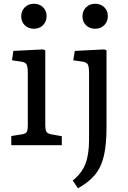

<svg xmlns="http://www.w3.org/2000/svg" viewBox="-20 -773 682 1022"><path d="M160 -620Q131 -620 112 -638.5Q93 -657 93 -686Q93 -715 112 -734Q131 -753 160 -753Q190 -753 209 -734.5Q228 -716 228 -687Q228 -658 209 -639Q190 -620 160 -620ZM40 0V-49L97 -58Q117 -61 122.5 -71Q128 -81 128 -109V-382Q128 -418 121.5 -430Q115 -442 92 -445L44 -452L51 -502L209 -510L221 -505V-105Q221 -86 226 -74Q231 -62 253 -58L309 -48V0ZM486 -620Q457 -620 438 -638.5Q419 -657 419 -686Q419 -715 438 -734Q457 -753 486 -753Q516 -753 535 -734.5Q554 -716 554 -687Q554 -658 535 -639Q516 -620 486 -620ZM395 229 367 188Q414 151 434 101Q454 51 454 -28V-382Q454 -418 447.5 -430Q441 -442 418 -445L370 -452L378 -502L535 -510L547 -505V-95Q547 -4 533 56.5Q519 117 485.5 157.5Q452 198 395 229Z"/></svg>

Font: Literata 12pt
Style: Regular
Weight: 400
Designer: Latin by Veronika Burian and Jose Scaglione. Greek by Irene Vlachou. Cyrillic by Vera Evstafieva.
Foundry: TypeTogether
Version: Version 3.002